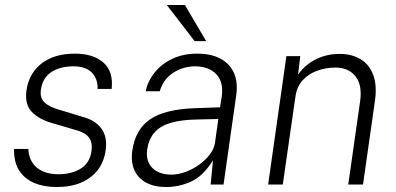

<svg xmlns="http://www.w3.org/2000/svg" viewBox="-20 -743 1594 773"><path d="M208 10Q157 10 117.8 -6.5Q78.5 -23 57 -57Q35.5 -91 36.5 -143.5H94Q95.5 -111.5 110 -88.8Q124.5 -66 151 -53.8Q177.5 -41.5 215 -41.5Q269 -41.5 305.5 -64.5Q342 -87.5 348.5 -135.5Q353 -168 339.2 -187.8Q325.5 -207.5 293.5 -217L189.5 -247.5Q136 -263 107.5 -293.2Q79 -323.5 86.5 -378Q92.5 -422 116.5 -455.5Q140.5 -489 182 -508Q223.5 -527 282 -527Q355 -527 396 -491.5Q437 -456 429.5 -385H373Q374 -426 349.5 -451Q325 -476 274.5 -476Q222.5 -476 186.8 -452.8Q151 -429.5 144.5 -380.5Q140 -348.5 159.2 -330.5Q178.5 -312.5 217.5 -301.5L319.5 -270.5Q348 -262 366.2 -247.8Q384.5 -233.5 394.2 -216Q404 -198.5 406.2 -178.5Q408.5 -158.5 405.5 -139Q399.5 -93.5 374.8 -60.2Q350 -27 308 -8.5Q266 10 208 10Z M649 10Q601.5 10 568.8 -7.5Q536 -25 521.2 -57.5Q506.5 -90 512.5 -135.5Q524.5 -222 584.5 -262.8Q644.5 -303.5 766.5 -307.5L866 -311L873 -356.5Q880.5 -413.5 850.2 -444.8Q820 -476 764 -476Q717 -475.5 677.5 -450.2Q638 -425 623 -375.5H566.5Q574.5 -415.5 602 -450.2Q629.5 -485 673.2 -506Q717 -527 774 -527Q830.5 -527 868.2 -506.5Q906 -486 922.2 -448.5Q938.5 -411 931 -359L880 0H828L837.5 -97.5Q798.5 -34.5 749.8 -12.2Q701 10 649 10ZM670.5 -40Q698 -40 727 -50.8Q756 -61.5 781.8 -80Q807.5 -98.5 824.8 -121.2Q842 -144 845.5 -168L859 -264L776.5 -262Q709.5 -261 666.8 -248.2Q624 -235.5 601.5 -209.2Q579 -183 572.5 -141Q566.5 -93.5 593.5 -66.8Q620.5 -40 670.5 -40ZM763.5 -577.5 651.5 -723H724.5L810 -577.5Z M1059.5 0 1133 -517H1189L1180 -442.5Q1195.5 -465.5 1220 -484.5Q1244.5 -503.5 1276.8 -514.8Q1309 -526 1348 -526Q1395.5 -526 1430.8 -505.2Q1466 -484.5 1482.2 -442.5Q1498.5 -400.5 1489.5 -337L1441.5 0H1382L1429.5 -333Q1439.5 -400 1411.5 -435.5Q1383.5 -471 1329.5 -471Q1291.5 -471 1256.8 -458.2Q1222 -445.5 1198.5 -419.8Q1175 -394 1169.5 -354.5L1118.5 0Z"/></svg>

Font: Public Sans Thin ExtraLight
Style: Italic
Weight: 250
Italic angle: -8°
Version: Version 2.001